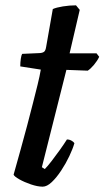

<svg xmlns="http://www.w3.org/2000/svg" viewBox="-20 -700 392 720"><path d="M140 0Q121 0 96 -8.5Q71 -17 52.5 -27.5Q34 -38 31 -45Q44 -92 57 -138Q70 -184 81.5 -228Q93 -272 103 -311Q113 -350 121 -382.5Q129 -415 133 -439L56 -451Q56 -466 58 -479.5Q60 -493 63 -498L130 -501Q141 -502 146 -506.5Q151 -511 153 -524L178 -666Q191 -672 216 -676Q241 -680 265 -680L279 -663L241 -500H342L352 -487Q345 -472 332.5 -457Q320 -442 309 -435L229 -438L137 -73L148 -66Q158 -76 173.5 -96Q189 -116 205 -138.5Q221 -161 231 -177Q241 -177 249 -172Q257 -167 259 -163Q253 -142 240 -114.5Q227 -87 209.5 -60.5Q192 -34 174 -17Q156 0 140 0Z"/></svg>

Font: Texturina Medium 12pt SemiBold
Style: Italic
Weight: 600
Italic angle: -11°
Version: Version 1.002